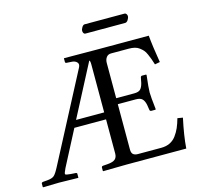

<svg xmlns="http://www.w3.org/2000/svg" viewBox="-113 -918 1091 1043"><g transform="rotate(-15 432.5 -396.5)"><path d="M665 -745.1H440.9Q435.1 -745.1 431.6 -751Q428.2 -756.8 428.2 -763.2Q428.2 -772.9 435.3 -783.9Q442.4 -794.9 450.2 -794.9H674.8Q681.2 -794.9 685.1 -789.1Q689 -783.2 689 -777.8Q689 -767.6 681.6 -756.3Q674.3 -745.1 665 -745.1ZM271 -305.2H429.2V-575.2Q429.2 -595.7 423.8 -598.1ZM471.2 0 341.8 2 339.8 0V-18.1Q339.8 -25.9 348.1 -26.9L374 -28.8Q404.8 -31.2 417 -42Q429.2 -52.7 429.2 -74.2V-266.1H251L147.9 -67.9Q134.3 -40.5 137 -35.6Q139.6 -30.8 167 -28.8L195.8 -26.9Q202.1 -25.9 202.1 -21V0L201.2 2Q133.3 0 94.2 0L3.9 2L2 0V-19Q2 -25.9 12.2 -26.9L35.2 -28.8Q62.5 -31.2 73.7 -41Q85 -50.3 103 -85L360.8 -577.1Q369.1 -593.8 359.4 -604.2Q349.6 -614.7 333 -616.2L301.8 -618.2Q293.9 -618.7 293.9 -625V-645L295.9 -646L472.2 -645H548.8H771Q776.4 -584.5 792 -491.2L763.2 -485.8Q756.3 -507.3 752.2 -518.8Q748 -530.3 740.7 -546.9Q733.4 -563.5 725.8 -571.8Q718.3 -580.1 707 -588.9Q695.8 -597.7 681.2 -601.3Q666.5 -605 647.9 -605H547.9Q530.8 -605 521.5 -592.3Q512.2 -579.6 512.2 -561V-362.8H613.8Q638.2 -362.8 648.7 -373.3Q659.2 -383.8 665 -407.2L670.9 -437Q672.9 -444.8 679.2 -444.8H701.2Q704.1 -444.8 704.1 -440.9Q695.8 -370.1 695.8 -346.2Q695.8 -322.8 704.1 -250L702.1 -247.1H679.2Q671.9 -247.1 669.9 -253.9L665 -285.2Q660.2 -307.6 649.2 -318.4Q638.2 -329.1 613.8 -329.1H512.2V-74.2Q512.2 -55.2 521.2 -47.1Q530.3 -39.1 547.9 -39.1H679.2Q706.5 -39.1 727.8 -49.3Q749 -59.6 763.4 -79.1Q777.8 -98.6 787.4 -120.4Q796.9 -142.1 805.2 -171.9L835 -167Q814 -70.3 809.1 0Z"/></g></svg>

Font: Linux Libertine G
Style: Regular
Weight: 400
Designer: Philipp H. Poll
Foundry: Philipp H. Poll
Version: Version 4.7.5